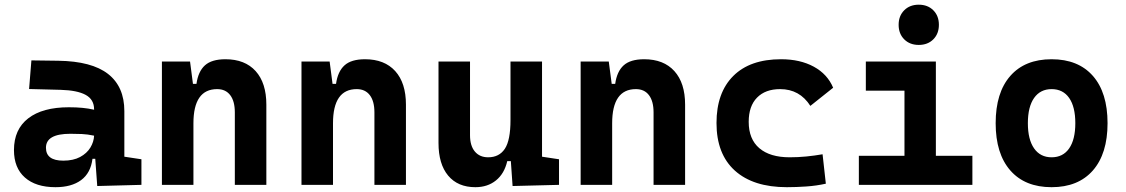

<svg xmlns="http://www.w3.org/2000/svg" viewBox="-20 -776 4728 806"><path d="M388.2 4.9 379.9 -109.4H368.2Q360.8 -49.8 320.6 -20Q280.3 9.8 212.9 9.8Q130.4 9.8 84.5 -30.8Q38.6 -71.3 38.6 -146Q38.6 -232.9 98.6 -279.3Q158.7 -325.7 269 -325.7Q301.3 -325.7 326.4 -323.2Q351.6 -320.8 375 -315.4V-316.9Q375 -358.4 339.6 -377.7Q304.2 -397 234.4 -398.9L102.1 -402.3L111.8 -522.5L224.6 -521Q365.2 -519 433.6 -465.6Q502 -412.1 502 -309.6V-118.2L573.7 -107.4V0ZM375 -206.5Q346.7 -212.4 323.7 -213.4Q300.8 -214.4 275.4 -214.4Q172.9 -214.4 172.9 -155.8Q172.9 -101.6 245.6 -101.6Q287.6 -101.6 316.2 -116.9Q344.7 -132.3 359.4 -156.5Q374 -180.7 375 -206.5Z M965.8 0V-304.2Q965.8 -351.1 946.5 -376.5Q927.2 -401.9 891.6 -401.9Q792 -401.9 792 -258.3V0H659.7V-517.6H777.8L790 -423.8H804.7Q812 -476.1 840.3 -501.7Q868.7 -527.3 926.3 -527.3Q1008.3 -527.3 1053.2 -477.5Q1098.1 -427.7 1098.1 -336.9V0Z M1551.8 0V-304.2Q1551.8 -351.1 1532.5 -376.5Q1513.2 -401.9 1477.5 -401.9Q1377.9 -401.9 1377.9 -258.3V0H1245.6V-517.6H1363.8L1376 -423.8H1390.6Q1397.9 -476.1 1426.3 -501.7Q1454.6 -527.3 1512.2 -527.3Q1594.2 -527.3 1639.2 -477.5Q1684.1 -427.7 1684.1 -336.9V0Z M1975.6 9.8Q1901.9 9.8 1861.3 -38.8Q1820.8 -87.4 1820.8 -175.8V-517.6H1953.1V-208.5Q1953.1 -164.1 1973.4 -139.9Q1993.7 -115.7 2029.3 -115.7Q2075.7 -115.7 2099.4 -151.6Q2123 -187.5 2123 -272V-517.6H2255.4V-118.2L2326.7 -107.4V0L2131.8 4.9L2124.5 -99.6H2109.4Q2097.2 -46.9 2062 -18.6Q2026.9 9.8 1975.6 9.8Z M2723.6 0V-304.2Q2723.6 -351.1 2704.3 -376.5Q2685.1 -401.9 2649.4 -401.9Q2549.8 -401.9 2549.8 -258.3V0H2417.5V-517.6H2535.6L2547.9 -423.8H2562.5Q2569.8 -476.1 2598.1 -501.7Q2626.5 -527.3 2684.1 -527.3Q2766.1 -527.3 2811 -477.5Q2856 -427.7 2856 -336.9V0Z M3283.2 9.8Q3142.1 9.8 3064.9 -59.8Q2987.8 -129.4 2987.8 -259.8Q2987.8 -386.7 3058.1 -457Q3128.4 -527.3 3258.8 -527.3Q3338.9 -527.3 3396.2 -496.1Q3453.6 -464.8 3477.5 -407.7L3381.8 -331.5Q3336.9 -401.9 3254.9 -401.9Q3192.9 -401.9 3158 -366.2Q3123 -330.6 3123 -264.6Q3123 -191.9 3167.7 -153.8Q3212.4 -115.7 3294.9 -115.7Q3330.1 -115.7 3365 -119.1Q3399.9 -122.6 3433.1 -128.4L3446.8 -4.9Q3407.2 3.9 3365.2 6.8Q3323.2 9.8 3283.2 9.8Z M3585.4 0V-122.1H3776.9V-395.5H3614.7V-517.6H3908.7V-122.1H4062V0ZM3836.9 -587.4Q3799.3 -587.4 3775.9 -610.8Q3752.4 -634.3 3752.4 -671.9Q3752.4 -709.5 3775.9 -732.9Q3799.3 -756.3 3836.9 -756.3Q3874.5 -756.3 3897.9 -732.9Q3921.4 -709.5 3921.4 -671.9Q3921.4 -634.3 3897.9 -610.8Q3874.5 -587.4 3836.9 -587.4Z M4394.5 9.8Q4282.7 9.8 4221.2 -60.5Q4159.7 -130.9 4159.7 -258.8Q4159.7 -387.2 4221.2 -457.3Q4282.7 -527.3 4394.5 -527.3Q4506.3 -527.3 4567.9 -457.3Q4629.4 -387.2 4629.4 -258.8Q4629.4 -130.9 4567.9 -60.5Q4506.3 9.8 4394.5 9.8ZM4394.5 -115.7Q4442.4 -115.7 4468.3 -153.1Q4494.1 -190.4 4494.1 -258.8Q4494.1 -327.6 4468.3 -364.7Q4442.4 -401.9 4394.5 -401.9Q4347.2 -401.9 4321 -364.7Q4294.9 -327.6 4294.9 -258.8Q4294.9 -190.4 4321 -153.1Q4347.2 -115.7 4394.5 -115.7Z"/></svg>

Font: Cascadia Code PL
Style: Bold
Weight: 700
Monospace: yes
Designer: Aaron Bell
Foundry: Saja Typeworks
Version: Version 2404.023; ttfautohint (v1.8.4)